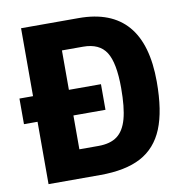

<svg xmlns="http://www.w3.org/2000/svg" viewBox="-79 -775 813 849"><g transform="rotate(-10 327.5 -350.0)"><path d="M621 -363Q621 -232 588.5 -153Q556 -74 486.5 -37Q417 0 303 0H71V-280H10V-395H71V-700H330Q621 -700 621 -363ZM461 -363Q461 -476 430.5 -524Q400 -572 327 -572H232V-395H376V-280H232V-128H318Q371 -128 402 -151Q433 -174 447 -225Q461 -276 461 -363Z"/></g></svg>

Font: Sarabun ExtraBold
Style: Regular
Weight: 800
Version: Version 1.000; ttfautohint (v1.6)